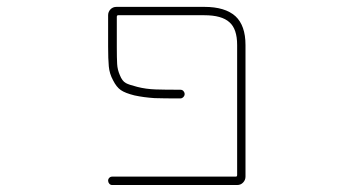

<svg xmlns="http://www.w3.org/2000/svg" viewBox="-20 -564 1040 561"><path d="M307.6 -23.4Q302.7 -23.4 299.3 -27.3Q295.9 -31.2 295.9 -36.1Q295.9 -41 299.3 -44.4Q302.7 -47.9 307.6 -47.9H668.9Q672.9 -47.9 672.9 -52.7V-432.6Q672.9 -479.5 650.4 -499Q627.9 -519.5 577.1 -519.5H325.2Q321.3 -519.5 321.3 -514.6V-427.7Q321.3 -393.6 322.3 -377Q323.2 -360.4 330.1 -344.7Q336.9 -327.1 347.7 -321.3Q356.4 -316.4 381.3 -310.1Q406.2 -303.7 434.6 -302.7Q459 -301.8 506.8 -301.8Q512.7 -301.8 516.1 -297.9Q519.5 -293.9 519.5 -289.1Q519.5 -284.2 515.6 -280.3Q511.7 -276.4 506.8 -276.4Q459 -276.4 431.6 -277.3Q400.4 -279.3 373 -285.2Q345.7 -292 333 -300.8Q320.3 -309.6 310.5 -329.1Q299.8 -348.6 297.9 -370.1Q295.9 -391.6 295.9 -427.7V-519.5Q295.9 -529.3 302.7 -536.6Q309.6 -543.9 320.3 -543.9H577.1Q637.7 -543.9 668 -516.6Q697.3 -489.3 697.3 -432.6V-47.9Q697.3 -38.1 690.4 -30.8Q683.6 -23.4 672.9 -23.4Z"/></svg>

Font: Rounded-L Mgen+ 2m thin
Style: Regular
Weight: 100
Designer: [Source Han Sans]
Ryoko NISHIZUKA  (kana & ideographs); Paul D. Hunt (Latin, Greek & Cyrillic); Wenlong ZHANG  (bopomofo
Version: Version 1.059.20150602